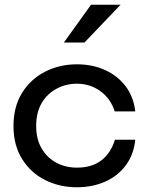

<svg xmlns="http://www.w3.org/2000/svg" viewBox="-20 -781 629 812"><path d="M552 -190Q546 -128 512.5 -82.5Q479 -37 425 -13Q371 11 305 11Q232 11 171 -19.5Q110 -50 73.5 -108.5Q37 -167 37 -248Q37 -330 73.5 -388.5Q110 -447 171 -478Q232 -509 305 -509Q371 -509 424 -485Q477 -461 511 -416.5Q545 -372 552 -310H465Q448 -364 404.5 -395.5Q361 -427 305 -427Q259 -427 219.5 -406Q180 -385 156.5 -345.5Q133 -306 133 -248Q133 -192 156.5 -152.5Q180 -113 219 -92.5Q258 -72 305 -72Q369 -72 409 -103Q449 -134 466 -190ZM250 -601 365 -761H490L337 -601Z"/></svg>

Font: Syne Med Modified
Style: Regular
Weight: 500
Designer: Lucas Descroix
Foundry: Bonjour Monde
Version: Version 2.200